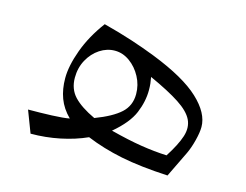

<svg xmlns="http://www.w3.org/2000/svg" viewBox="-73 -572 899 703"><g transform="rotate(15 376.0 -220.0)"><path d="M54.2 -83Q100.6 -83 144 -84.7Q187.5 -86.4 210.4 -90.8Q181.2 -119.6 168.5 -153.8Q155.8 -188 155.8 -229.5Q155.8 -275.9 178 -336.9Q200.2 -397.9 244.6 -457.5Q304.7 -441.9 354 -425.8Q403.3 -409.7 446.8 -392.6Q570.8 -343.8 627.4 -290.8Q684.1 -237.8 684.1 -185.5Q684.1 -165 676.3 -134.3Q668.5 -103.5 657.7 -80.6L609.9 18.1Q504.9 12.7 431.9 -2.2Q358.9 -17.1 296.4 -43Q251 -22.5 196.5 -11.2Q142.1 0 85.9 0ZM296.4 -115.7Q360.8 -140.1 391.4 -168Q421.9 -195.8 421.9 -239.7Q421.9 -274.4 405.5 -304.9Q389.2 -335.4 362.8 -354.5Q336.4 -373.5 306.2 -373.5Q276.4 -373.5 249.5 -356Q222.7 -338.4 206.1 -308.1Q189.5 -277.8 189.5 -240.2Q189.5 -197.3 215.8 -169.2Q242.2 -141.1 296.4 -115.7ZM371.1 -87.9Q439 -70.3 489.7 -62.3Q540.5 -54.2 587.4 -52.2Q619.1 -101.6 630.4 -136.5Q641.6 -171.4 628.2 -199.5Q614.7 -227.5 573.2 -254.6Q531.7 -281.7 458.5 -314.9Q460.9 -302.7 462.2 -290.8Q463.4 -278.8 463.4 -266.1Q463.4 -223.1 445.1 -179Q426.8 -134.8 371.1 -87.9Z"/></g></svg>

Font: Pinar Regular
Style: Regular
Weight: 400
Designer: Amin Abedi
Version: Version 3.000